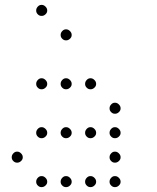

<svg xmlns="http://www.w3.org/2000/svg" viewBox="-20 -793 640 785"><path d="M149 -773Q141 -773 134.5 -766Q128 -759 128 -751V-749Q128 -741 134.5 -734.5Q141 -728 149 -728H151Q159 -728 166 -734.5Q173 -741 173 -749V-751Q173 -759 166 -766Q159 -773 151 -773ZM249 -673Q241 -673 234.5 -666Q228 -659 228 -651V-649Q228 -641 234.5 -634.5Q241 -628 249 -628H251Q259 -628 266 -634.5Q273 -641 273 -649V-651Q273 -659 266 -666Q259 -673 251 -673ZM149 -473Q141 -473 134.5 -466Q128 -459 128 -451V-449Q128 -441 134.5 -434.5Q141 -428 149 -428H151Q159 -428 166 -434.5Q173 -441 173 -449V-451Q173 -459 166 -466Q159 -473 151 -473ZM249 -473Q241 -473 234.5 -466Q228 -459 228 -451V-449Q228 -441 234.5 -434.5Q241 -428 249 -428H251Q259 -428 266 -434.5Q273 -441 273 -449V-451Q273 -459 266 -466Q259 -473 251 -473ZM349 -473Q341 -473 334.5 -466Q328 -459 328 -451V-449Q328 -441 334.5 -434.5Q341 -428 349 -428H351Q359 -428 366 -434.5Q373 -441 373 -449V-451Q373 -459 366 -466Q359 -473 351 -473ZM449 -373Q441 -373 434.5 -366Q428 -359 428 -351V-349Q428 -341 434.5 -334.5Q441 -328 449 -328H451Q459 -328 466 -334.5Q473 -341 473 -349V-351Q473 -359 466 -366Q459 -373 451 -373ZM149 -273Q141 -273 134.5 -266Q128 -259 128 -251V-249Q128 -241 134.5 -234.5Q141 -228 149 -228H151Q159 -228 166 -234.5Q173 -241 173 -249V-251Q173 -259 166 -266Q159 -273 151 -273ZM249 -273Q241 -273 234.5 -266Q228 -259 228 -251V-249Q228 -241 234.5 -234.5Q241 -228 249 -228H251Q259 -228 266 -234.5Q273 -241 273 -249V-251Q273 -259 266 -266Q259 -273 251 -273ZM349 -273Q341 -273 334.5 -266Q328 -259 328 -251V-249Q328 -241 334.5 -234.5Q341 -228 349 -228H351Q359 -228 366 -234.5Q373 -241 373 -249V-251Q373 -259 366 -266Q359 -273 351 -273ZM449 -273Q441 -273 434.5 -266Q428 -259 428 -251V-249Q428 -241 434.5 -234.5Q441 -228 449 -228H451Q459 -228 466 -234.5Q473 -241 473 -249V-251Q473 -259 466 -266Q459 -273 451 -273ZM49 -173Q41 -173 34.5 -166Q28 -159 28 -151V-149Q28 -141 34.5 -134.5Q41 -128 49 -128H51Q59 -128 66 -134.5Q73 -141 73 -149V-151Q73 -159 66 -166Q59 -173 51 -173ZM449 -173Q441 -173 434.5 -166Q428 -159 428 -151V-149Q428 -141 434.5 -134.5Q441 -128 449 -128H451Q459 -128 466 -134.5Q473 -141 473 -149V-151Q473 -159 466 -166Q459 -173 451 -173ZM149 -73Q141 -73 134.5 -66Q128 -59 128 -51V-49Q128 -41 134.5 -34.5Q141 -28 149 -28H151Q159 -28 166 -34.5Q173 -41 173 -49V-51Q173 -59 166 -66Q159 -73 151 -73ZM249 -73Q241 -73 234.5 -66Q228 -59 228 -51V-49Q228 -41 234.5 -34.5Q241 -28 249 -28H251Q259 -28 266 -34.5Q273 -41 273 -49V-51Q273 -59 266 -66Q259 -73 251 -73ZM349 -73Q341 -73 334.5 -66Q328 -59 328 -51V-49Q328 -41 334.5 -34.5Q341 -28 349 -28H351Q359 -28 366 -34.5Q373 -41 373 -49V-51Q373 -59 366 -66Q359 -73 351 -73ZM449 -73Q441 -73 434.5 -66Q428 -59 428 -51V-49Q428 -41 434.5 -34.5Q441 -28 449 -28H451Q459 -28 466 -34.5Q473 -41 473 -49V-51Q473 -59 466 -66Q459 -73 451 -73Z"/></svg>

Font: Doto Rounded Light
Style: Regular
Weight: 300
Monospace: yes
Version: Version 1.000